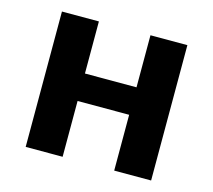

<svg xmlns="http://www.w3.org/2000/svg" viewBox="-84 -647 830 748"><g transform="rotate(15 331.0 -273.0)"><path d="M227.1 -545.9V-335.9H435.1V-545.9H584V0H435.1V-225.1H227.1V0H78.1V-545.9Z"/></g></svg>

Font: NotoSans-Bold
Style: Bold
Weight: 700
Designer: Monotype Design team
Foundry: Monotype Imaging Inc.
Version: Version 1.04